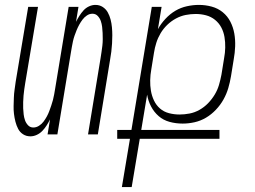

<svg xmlns="http://www.w3.org/2000/svg" viewBox="-20 -548 1040 783"><path d="M104 8Q87 8 74 -0.5Q61 -9 54 -22.5Q47 -36 43 -51.5Q39 -67 37 -83.5Q35 -100 35.5 -116Q36 -132 36.5 -149Q37 -166 39.5 -182.5Q42 -199 44 -215L95 -520H135L83 -210Q81 -197 79 -184Q77 -171 76 -158Q75 -145 74.5 -132Q74 -119 74.5 -106.5Q75 -94 76.5 -81.5Q78 -69 82 -57.5Q86 -46 94.5 -37Q103 -28 116 -28Q128 -28 139 -35Q150 -42 157.5 -52Q165 -62 171 -73Q177 -84 181 -95Q185 -106 189 -117.5Q193 -129 196 -140.5Q199 -152 201 -163.5Q203 -175 205 -187L260 -520H300L290 -459Q296 -471 303.5 -483Q311 -495 320.5 -505.5Q330 -516 343 -522Q356 -528 369 -528Q386 -528 399 -519.5Q412 -511 419.5 -497.5Q427 -484 431 -468.5Q435 -453 436.5 -436.5Q438 -420 438 -404Q438 -388 437 -371Q436 -354 434 -337.5Q432 -321 429 -305L379 0H339L390 -310Q392 -323 394 -336Q396 -349 397.5 -362Q399 -375 399 -388Q399 -401 398.5 -413.5Q398 -426 396.5 -438.5Q395 -451 391 -462.5Q387 -474 378.5 -483Q370 -492 357 -492Q345 -492 334.5 -485Q324 -478 316.5 -468Q309 -458 303 -447Q297 -436 292.5 -425Q288 -414 284 -402.5Q280 -391 277.5 -379.5Q275 -368 273 -356.5Q271 -345 269 -333L214 0H174L184 -61Q178 -49 170.5 -37Q163 -25 153 -14.5Q143 -4 130 2Q117 8 104 8Z M477 215 510 18H458V-18H516L599 -520H639L624 -429Q636 -451 654.5 -471Q673 -491 695 -504Q717 -517 742 -522.5Q767 -528 791 -528Q818 -528 843.5 -521Q869 -514 888.5 -498Q908 -482 919.5 -459.5Q931 -437 935.5 -411.5Q940 -386 939 -359Q938 -332 933 -305L922 -237Q918 -213 911 -189Q904 -165 891.5 -142.5Q879 -120 860.5 -100.5Q842 -81 820 -68Q798 -55 773.5 -49.5Q749 -44 725 -44Q697 -44 671.5 -51Q646 -58 627 -74.5Q608 -91 596 -114Q584 -137 580 -162L556 -18H875V18H550L517 215ZM712 -81Q732 -81 753 -85Q774 -89 793.5 -100Q813 -111 828.5 -127Q844 -143 855.5 -162Q867 -181 873 -201.5Q879 -222 883 -243L894 -311Q898 -332 898.5 -354Q899 -376 895.5 -397Q892 -418 882.5 -436Q873 -454 857 -467Q841 -480 820.5 -485.5Q800 -491 778 -491Q758 -491 737.5 -487Q717 -483 697.5 -472.5Q678 -462 662 -446.5Q646 -431 635 -412.5Q624 -394 617.5 -373.5Q611 -353 608 -333L597 -265Q593 -243 592.5 -221Q592 -199 595.5 -178Q599 -157 608 -138Q617 -119 632.5 -105.5Q648 -92 669 -86.5Q690 -81 712 -81Z"/></svg>

Font: Iosevka Term Curly XLt Obl
Style: Regular
Weight: 200
Italic angle: -9°
Designer: Belleve Invis
Foundry: Belleve Invis
Version: Version 32.3.0